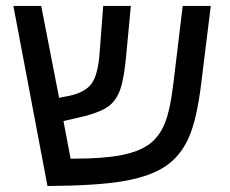

<svg xmlns="http://www.w3.org/2000/svg" viewBox="-20 -619 770 644"><path d="M326.2 -599.1H418.9L403.8 -439Q396.5 -357.4 384 -321Q371.6 -284.7 347.2 -264.9Q322.8 -245.1 266.1 -230L192.9 -212.9L216.8 -86.9H228.5Q326.7 -86.9 385.7 -98.4Q444.8 -109.9 479 -134.3Q513.2 -158.7 532 -203.4Q550.8 -248 562 -342.8L592.8 -599.1H687L655.8 -346.2Q640.6 -218.3 612.8 -156.5Q585 -94.7 534.2 -60.8Q483.4 -26.9 394.3 -11.5Q305.2 3.9 139.2 4.9L24.9 -599.1H118.2L178.2 -291L213.9 -297.9Q266.6 -309.6 287.6 -339.1Q308.6 -368.7 314 -439.9Z"/></svg>

Font: Liberation Sans
Style: Regular
Weight: 400
Designer: Steve Matteson
Foundry: Ascender Corporation
Version: Version 2.00.1